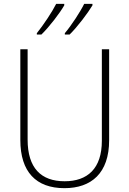

<svg xmlns="http://www.w3.org/2000/svg" viewBox="-20 -971 674 1001"><path d="M462 -943V-951H419C399 -910 352 -838 318 -798V-791H343C384 -831 438 -903 462 -943ZM315 -943V-951H273C252 -909 206 -840 172 -798V-791H196C238 -832 292 -903 315 -943ZM549 -240V-714H511V-237C511 -92 436 -26 317 -26C194 -26 124 -95 124 -243V-714H86V-241C86 -75 168 10 316 10C456 10 549 -68 549 -240Z"/></svg>

Font: Noto Sans Lao UI SemCond ExtLt
Style: Regular
Weight: 200
Width: 4
Designer: Monotype Design Team
Foundry: Monotype Imaging Inc.
Version: Version 2.000